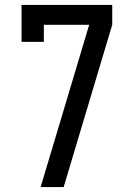

<svg xmlns="http://www.w3.org/2000/svg" viewBox="-20 -755 540 775"><path d="M144 0 191 -157 340 -655H157V-586H67V-735H433V-655L237 0Z"/></svg>

Font: Iosevka Curly Slab Medium
Style: Regular
Weight: 500
Monospace: yes
Designer: Belleve Invis
Foundry: Belleve Invis
Version: Version 22.1.2; ttfautohint (v1.8.4)